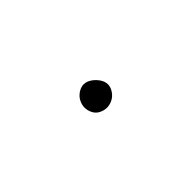

<svg xmlns="http://www.w3.org/2000/svg" viewBox="-22 -553 145 145"><g transform="rotate(-45 50.0 -480.5)"><path d="M38 -480Q38 -477 39.5 -474Q41 -471 44 -469.5Q47 -468 50 -468Q53 -468 56 -469.5Q59 -471 61 -474Q63 -477 63 -480Q63 -483 61 -486Q59 -489 56 -491Q53 -493 50 -493Q47 -493 44 -491Q41 -489 39.5 -486Q38 -483 38 -480Z"/></g></svg>

Font: Linefont Thin
Style: Regular
Weight: 100
Monospace: yes
Version: Version 3.002;gftools[0.9.33]